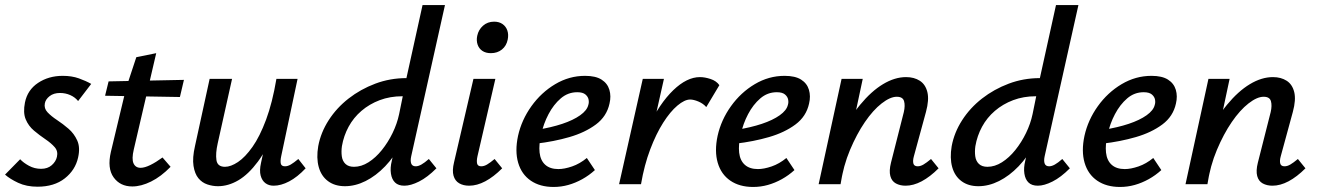

<svg xmlns="http://www.w3.org/2000/svg" viewBox="-23 -731 5226 762"><path d="M126 10Q82 10 49 -5.5Q16 -21 -3 -38L57 -99Q70 -85 92 -73Q114 -61 140 -61Q166 -61 182.5 -75.5Q199 -90 203 -109Q208 -131 194 -147Q180 -163 157 -178.5Q134 -194 112 -212.5Q90 -231 79 -257.5Q68 -284 76 -324Q86 -374 128 -402Q170 -430 226 -430Q262 -430 290 -420Q318 -410 339 -398L287 -330Q275 -345 256 -353.5Q237 -362 215 -362Q190 -362 174 -349.5Q158 -337 155 -321Q151 -301 165.5 -285.5Q180 -270 203.5 -254.5Q227 -239 249 -220Q271 -201 283.5 -173.5Q296 -146 287 -106Q276 -56 234 -23Q192 10 126 10Z M502 9Q454 9 428 -27Q402 -63 417 -128L478 -383L518 -504L597 -520L508 -138Q499 -100 507 -82.5Q515 -65 535 -65Q551 -65 573.5 -76Q596 -87 622 -106L654 -69Q616 -30 576.5 -10.5Q537 9 502 9ZM394 -351 408 -408 707 -414 691 -346Z M842 8Q821 8 800 1Q779 -6 764.5 -23.5Q750 -41 745 -72.5Q740 -104 751 -152L809 -418H898L841 -162Q832 -122 836 -95.5Q840 -69 870 -69Q893 -69 921.5 -88Q950 -107 979 -148Q1008 -189 1033 -256Q1058 -323 1074 -418H1125Q1102 -303 1070 -221.5Q1038 -140 1000.5 -89.5Q963 -39 923 -15.5Q883 8 842 8ZM1063 6Q1044 6 1030.5 -4Q1017 -14 1011.5 -34Q1006 -54 1013 -85L1085 -418H1158L1093 -111Q1089 -92 1091.5 -81.5Q1094 -71 1108 -71Q1119 -71 1131 -78Q1143 -85 1161 -100L1190 -63Q1157 -28 1124.5 -11Q1092 6 1063 6Z M1346 8Q1306 8 1279 -12Q1252 -32 1242 -68Q1232 -104 1240 -151Q1250 -205 1281.5 -254Q1313 -303 1360.5 -340Q1408 -377 1466.5 -399Q1525 -421 1590 -421L1654 -711H1743L1609 -111Q1605 -93 1609 -82Q1613 -71 1627 -71Q1637 -71 1649.5 -78Q1662 -85 1679 -100L1709 -63Q1673 -27 1640 -10.5Q1607 6 1582 6Q1558 6 1545 -6.5Q1532 -19 1528.5 -42Q1525 -65 1532 -93L1565 -243L1612 -277Q1597 -214 1569.5 -161.5Q1542 -109 1505.5 -71Q1469 -33 1428 -12.5Q1387 8 1346 8ZM1382 -69Q1411 -69 1439.5 -87Q1468 -105 1492.5 -135.5Q1517 -166 1535 -203Q1553 -240 1561 -278L1582 -381L1627 -349H1574Q1525 -349 1484 -333.5Q1443 -318 1411.5 -291Q1380 -264 1360.5 -228Q1341 -192 1334 -151Q1331 -130 1333.5 -111Q1336 -92 1348 -80.5Q1360 -69 1382 -69Z M1839 6Q1816 6 1799.5 -3.5Q1783 -13 1777 -33.5Q1771 -54 1779 -87L1856 -418H1943L1872 -111Q1868 -93 1870.5 -82Q1873 -71 1887 -71Q1898 -71 1910 -78Q1922 -85 1940 -100L1970 -63Q1936 -29 1903 -11.5Q1870 6 1839 6ZM1925 -520Q1905 -520 1891.5 -529Q1878 -538 1872.5 -554Q1867 -570 1871 -589Q1876 -613 1894 -629Q1912 -645 1938 -645Q1958 -645 1971.5 -635.5Q1985 -626 1990.5 -610Q1996 -594 1992 -574Q1987 -549 1969 -534.5Q1951 -520 1925 -520Z M2174 11Q2120 11 2083.5 -14Q2047 -39 2033.5 -85Q2020 -131 2033 -192Q2047 -255 2086 -309.5Q2125 -364 2180.5 -397Q2236 -430 2299 -430Q2341 -430 2364.5 -415Q2388 -400 2395.5 -374.5Q2403 -349 2396 -320Q2385 -269 2342 -237Q2299 -205 2237 -187Q2175 -169 2105 -161L2109 -216Q2165 -225 2208.5 -239.5Q2252 -254 2279.5 -273.5Q2307 -293 2312 -315Q2315 -324 2313 -335.5Q2311 -347 2300.5 -356Q2290 -365 2268 -365Q2231 -365 2202.5 -340.5Q2174 -316 2154 -278Q2134 -240 2125 -198Q2115 -157 2118.5 -125.5Q2122 -94 2141 -77Q2160 -60 2193 -60Q2217 -60 2247.5 -70.5Q2278 -81 2306 -104L2338 -56Q2315 -35 2288 -20Q2261 -5 2232.5 3Q2204 11 2174 11Z M2476 0Q2504 -131 2549.5 -226Q2595 -321 2649 -373Q2703 -425 2755 -425Q2774 -425 2797 -417.5Q2820 -410 2832 -393L2780 -306Q2768 -320 2749 -328Q2730 -336 2716 -336Q2694 -336 2665.5 -312Q2637 -288 2609 -244Q2581 -200 2557.5 -138Q2534 -76 2521 0ZM2434 0 2528 -418H2612L2518 0Z M2966 11Q2912 11 2875.5 -14Q2839 -39 2825.5 -85Q2812 -131 2825 -192Q2839 -255 2878 -309.5Q2917 -364 2972.5 -397Q3028 -430 3091 -430Q3133 -430 3156.5 -415Q3180 -400 3187.5 -374.5Q3195 -349 3188 -320Q3177 -269 3134 -237Q3091 -205 3029 -187Q2967 -169 2897 -161L2901 -216Q2957 -225 3000.5 -239.5Q3044 -254 3071.5 -273.5Q3099 -293 3104 -315Q3107 -324 3105 -335.5Q3103 -347 3092.5 -356Q3082 -365 3060 -365Q3023 -365 2994.5 -340.5Q2966 -316 2946 -278Q2926 -240 2917 -198Q2907 -157 2910.5 -125.5Q2914 -94 2933 -77Q2952 -60 2985 -60Q3009 -60 3039.5 -70.5Q3070 -81 3098 -104L3130 -56Q3107 -35 3080 -20Q3053 -5 3024.5 3Q2996 11 2966 11Z M3571 6Q3549 6 3532.5 -3Q3516 -12 3510.5 -32.5Q3505 -53 3513 -85L3564 -286Q3570 -312 3565 -329.5Q3560 -347 3536 -347Q3510 -347 3476 -320.5Q3442 -294 3409.5 -246.5Q3377 -199 3350.5 -136Q3324 -73 3313 0H3250Q3274 -103 3310 -182Q3346 -261 3390.5 -315Q3435 -369 3481.5 -397Q3528 -425 3573 -425Q3605 -425 3627.5 -410.5Q3650 -396 3657.5 -365.5Q3665 -335 3652 -287L3604 -111Q3599 -93 3602 -82Q3605 -71 3619 -71Q3630 -71 3642 -78Q3654 -85 3672 -100L3702 -63Q3668 -29 3635 -11.5Q3602 6 3571 6ZM3226 0 3317 -418H3401L3312 0Z M3860 8Q3820 8 3793 -12Q3766 -32 3756 -68Q3746 -104 3754 -151Q3764 -205 3795.5 -254Q3827 -303 3874.5 -340Q3922 -377 3980.5 -399Q4039 -421 4104 -421L4168 -711H4257L4123 -111Q4119 -93 4123 -82Q4127 -71 4141 -71Q4151 -71 4163.5 -78Q4176 -85 4193 -100L4223 -63Q4187 -27 4154 -10.5Q4121 6 4096 6Q4072 6 4059 -6.5Q4046 -19 4042.5 -42Q4039 -65 4046 -93L4079 -243L4126 -277Q4111 -214 4083.5 -161.5Q4056 -109 4019.5 -71Q3983 -33 3942 -12.5Q3901 8 3860 8ZM3896 -69Q3925 -69 3953.5 -87Q3982 -105 4006.5 -135.5Q4031 -166 4049 -203Q4067 -240 4075 -278L4096 -381L4141 -349H4088Q4039 -349 3998 -333.5Q3957 -318 3925.5 -291Q3894 -264 3874.5 -228Q3855 -192 3848 -151Q3845 -130 3847.5 -111Q3850 -92 3862 -80.5Q3874 -69 3896 -69Z M4422 11Q4368 11 4331.5 -14Q4295 -39 4281.5 -85Q4268 -131 4281 -192Q4295 -255 4334 -309.5Q4373 -364 4428.5 -397Q4484 -430 4547 -430Q4589 -430 4612.5 -415Q4636 -400 4643.5 -374.5Q4651 -349 4644 -320Q4633 -269 4590 -237Q4547 -205 4485 -187Q4423 -169 4353 -161L4357 -216Q4413 -225 4456.5 -239.5Q4500 -254 4527.5 -273.5Q4555 -293 4560 -315Q4563 -324 4561 -335.5Q4559 -347 4548.5 -356Q4538 -365 4516 -365Q4479 -365 4450.5 -340.5Q4422 -316 4402 -278Q4382 -240 4373 -198Q4363 -157 4366.5 -125.5Q4370 -94 4389 -77Q4408 -60 4441 -60Q4465 -60 4495.5 -70.5Q4526 -81 4554 -104L4586 -56Q4563 -35 4536 -20Q4509 -5 4480.5 3Q4452 11 4422 11Z M5027 6Q5005 6 4988.5 -3Q4972 -12 4966.5 -32.5Q4961 -53 4969 -85L5020 -286Q5026 -312 5021 -329.5Q5016 -347 4992 -347Q4966 -347 4932 -320.5Q4898 -294 4865.5 -246.5Q4833 -199 4806.5 -136Q4780 -73 4769 0H4706Q4730 -103 4766 -182Q4802 -261 4846.5 -315Q4891 -369 4937.5 -397Q4984 -425 5029 -425Q5061 -425 5083.5 -410.5Q5106 -396 5113.5 -365.5Q5121 -335 5108 -287L5060 -111Q5055 -93 5058 -82Q5061 -71 5075 -71Q5086 -71 5098 -78Q5110 -85 5128 -100L5158 -63Q5124 -29 5091 -11.5Q5058 6 5027 6ZM4682 0 4773 -418H4857L4768 0Z"/></svg>

Font: Ysabeau Infant SemiBold
Style: Italic
Weight: 600
Italic angle: -12°
Designer: Christian Thalmann (Catharsis Fonts)
Version: Version 2.002; featfreeze: ss01,ss02,lnum